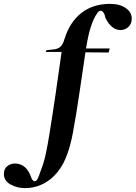

<svg xmlns="http://www.w3.org/2000/svg" viewBox="-175 -731 700 991"><path d="M-45 240Q-87 240 -121 221Q-155 202 -155 167Q-155 141 -138 127Q-121 113 -98 113Q-75 113 -55.5 125Q-36 137 -21 167L-11 192Q-5 203 3 204.5Q11 206 18 194Q23 185 27 173.5Q31 162 37 145Q51 111 61.5 62.5Q72 14 81 -45Q97 -143 112 -246Q127 -349 143 -463H62L64 -472L103 -476Q127 -479 139 -492Q151 -505 158 -530Q185 -617 245 -664Q305 -711 393 -711Q443 -711 474 -689.5Q505 -668 505 -635Q505 -608 488 -592Q471 -576 447 -576Q400 -576 369 -639L365 -655Q356 -676 344.5 -675.5Q333 -675 325 -660Q308 -636 294 -593Q280 -550 269 -481H391L386 -460L266 -461Q250 -355 234.5 -248.5Q219 -142 201 -44Q187 30 164.5 84.5Q142 139 104 177Q73 208 34.5 224Q-4 240 -45 240Z"/></svg>

Font: DM Serif Display
Style: Italic
Weight: 400
Italic angle: -12°
Designer: Colophon Foundry, Frank Grießhammer
Foundry: Colophon Foundry
Version: Version 5.100; ttfautohint (v1.8.2)